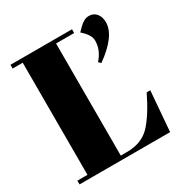

<svg xmlns="http://www.w3.org/2000/svg" viewBox="-166 -844 929 973"><g transform="rotate(-30 298.0 -358.0)"><path d="M21 -678C21 -678 80 -678 80 -678C80 -678 80 -22 80 -22C80 -22 21 -22 21 -22C21 -22 21 0 21 0C21 0 551 0 551 0C551 0 570 -234 570 -234C570 -234 549 -234 549 -234C549 -234 549 -234 549 -234C514 -162 480 -109 447 -74C413 -39 368 -22 311 -22C311 -22 275 -22 275 -22C275 -22 275 -678 275 -678C275 -678 381 -678 381 -678C381 -678 381 -700 381 -700C381 -700 21 -700 21 -700C21 -700 21 -678 21 -678ZM424 -477C507 -536 548 -592 548 -646C548 -646 548 -646 548 -646C548 -665 543 -682 532 -696C521 -709 507 -716 488 -716C469 -716 450 -706 431 -687C431 -687 409 -665 409 -665C409 -665 409 -665 409 -665C439 -639 454 -615 454 -592C454 -592 454 -592 454 -592C454 -555 440 -521 412 -490C412 -490 424 -477 424 -477C424 -477 424 -477 424 -477Z"/></g></svg>

Font: Abril Fatface Utterance
Style: Regular
Weight: 500
Designer: Veronika Burian, Jos Scaglione
Foundry: TypeTogether
Version: ""